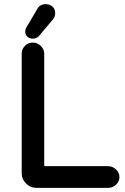

<svg xmlns="http://www.w3.org/2000/svg" viewBox="-20 -901 603 929"><path d="M102 -748Q102 -759 110 -772L160 -857Q173 -881 201 -881Q221 -881 234 -869Q247 -857 247 -837Q247 -820 236 -807L168 -726Q156 -714 139 -714Q123 -714 112.5 -723.5Q102 -733 102 -748ZM85 -642Q85 -663 100.5 -679Q116 -695 139 -695Q161 -695 177.5 -678.5Q194 -662 194 -642V-102Q194 -99 194.5 -98Q195 -97 196 -97H503Q525 -97 541.5 -81Q558 -65 558 -44Q558 -23 541.5 -7.5Q525 8 503 8H156Q127 8 106 -13Q85 -34 85 -62Z"/></svg>

Font: 寒蝉全圆体 Bold
Style: Regular
Weight: 700
Designer: Warren2060
      Designed by Motoya company      

      [Varela Round]
      Joe Prince(Latin component); Avraham Cornf
Foundry: ChillType
Version: Version 3.200